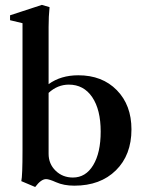

<svg xmlns="http://www.w3.org/2000/svg" viewBox="-20 -746 582 783"><path d="M123.5 16.6 66.9 -7.3Q71.8 -28.3 71.8 -132.8V-651.4L21 -663.6V-683.6L150.9 -726.1L182.1 -716.8Q178.2 -679.2 178.2 -635.7V-402.8Q228 -439 299.3 -439Q397 -439 456.5 -378.2Q516.1 -317.4 516.1 -218.3Q516.1 -113.8 452.6 -51.3Q389.2 11.2 283.2 11.2Q240.2 11.2 208.5 -2.9Q180.2 -15.6 168 -15.6Q147.5 -15.6 123.5 16.6ZM178.2 -118.7Q178.2 -77.6 206.8 -49.8Q235.4 -22 277.3 -22Q329.6 -22 360.1 -72.5Q390.6 -123 390.6 -209.5Q390.6 -298.8 356 -349.9Q321.3 -400.9 260.7 -400.9Q214.8 -400.9 178.2 -367.2Z"/></svg>

Font: Elstob 14pt SemiBold
Style: Regular
Weight: 600
Designer: Peter S. Baker
Version: Version 1.015